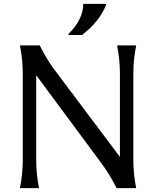

<svg xmlns="http://www.w3.org/2000/svg" viewBox="-20 -972 807 992"><path d="M528.3 -952.1V-947.3Q495.1 -861.8 403.3 -791H333.5V-795.9Q410.2 -872.1 410.2 -952.1ZM83 0Q97.7 -73.2 97.7 -146.5V-590.8Q97.7 -664.1 83 -737.3H185.1Q221.7 -664.6 261.7 -611.3L599.6 -161.1V-590.8Q599.6 -664.1 585 -737.3H683.6Q668.9 -664.1 668.9 -590.8V-146.5Q668.9 -73.2 683.6 0H582.5Q545.4 -72.8 505.9 -126L167 -583.5V-146.5Q167 -73.2 181.6 0Z"/></svg>

Font: Classica
Style: Book
Weight: 400
Version: Version 1.001